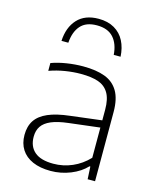

<svg xmlns="http://www.w3.org/2000/svg" viewBox="-120 -885 800 976"><g transform="rotate(15 280.0 -397.0)"><path d="M472.5 -364.5V0H433.5L430 -66H425.5Q394.5 -32.5 344.2 -12.2Q294 8 239.5 8Q184.5 8 145.2 -9.2Q106 -26.5 85.5 -58.5Q65 -90.5 65 -135Q65 -180.5 85.5 -211.5Q106 -242.5 149.8 -261.5Q193.5 -280.5 264.5 -288.5L428 -308.5V-364.5Q428 -420.5 409.2 -452Q390.5 -483.5 354.8 -496Q319 -508.5 262.5 -508.5Q223.5 -508.5 181 -501.8Q138.5 -495 97.5 -480.5V-521.5Q132.5 -534.5 176.8 -541.5Q221 -548.5 264 -548.5Q333 -548.5 378.8 -531.2Q424.5 -514 448.5 -473.5Q472.5 -433 472.5 -364.5ZM428 -111.5V-270.5L265 -251Q209.5 -244.5 176.2 -230.2Q143 -216 127.8 -193.5Q112.5 -171 112.5 -138Q112.5 -87 145 -59Q177.5 -31 243.5 -31Q295.5 -31 343 -51.5Q390.5 -72 428 -111.5ZM277.5 -802.5Q326 -802.5 360.5 -782.5Q395 -762.5 413.2 -727Q431.5 -691.5 434 -645H398Q394 -702.5 364.5 -735.2Q335 -768 277.5 -768Q220 -768 191.5 -735.2Q163 -702.5 159 -645H123Q126.5 -717 166 -759.8Q205.5 -802.5 277.5 -802.5Z"/></g></svg>

Font: Encode Sans Expanded ExtraLight
Style: Regular
Weight: 275
Width: 7
Designer: Multiple Designers
Foundry: Impallari Type
Version: Version 2.000